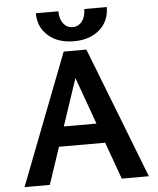

<svg xmlns="http://www.w3.org/2000/svg" viewBox="-58 -910 792 960"><g transform="rotate(-5 338.0 -430.5)"><path d="M158 -861H271Q271 -823 289 -799.5Q307 -776 336 -776Q365 -776 383 -799.5Q401 -823 401 -861H514Q514 -791 465 -748Q416 -705 336 -705Q256 -705 207 -748Q158 -791 158 -861ZM447 -186H215L153 0H26L280 -658H394L650 0H514ZM412 -285 327 -521 248 -285Z"/></g></svg>

Font: Ysabeau Infant
Style: Bold
Weight: 700
Designer: Christian Thalmann (Catharsis Fonts)
Version: Version 0.003